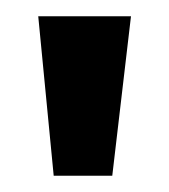

<svg xmlns="http://www.w3.org/2000/svg" viewBox="-20 -721 208 236"><path d="M118 -505H46L27 -701H141Z"/></svg>

Font: Phudu Medium
Style: Regular
Weight: 500
Version: Version 1.005;gftools[0.9.23]